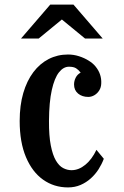

<svg xmlns="http://www.w3.org/2000/svg" viewBox="-20 -798 540 838"><path d="M199.2 -777.8H300.8L428.2 -629.9H351.1L250 -712.9L148.9 -629.9H71.8ZM276.9 -560.1Q301.3 -560.1 324.5 -552.7Q347.7 -545.4 366.9 -533.4Q386.2 -521.5 397 -507.8Q410.6 -491.2 416.7 -472.7Q422.9 -454.1 421.9 -434.1Q421.4 -416.5 413.1 -403.3Q404.8 -390.1 392.1 -382.6Q379.4 -375 365.2 -375Q338.4 -375 320.8 -389.6Q303.2 -404.3 303.2 -429.2Q303.2 -444.8 310.5 -459.2Q317.9 -473.6 332 -481Q322.8 -493.2 312 -500Q301.3 -506.8 280.8 -506.8Q256.8 -506.8 237.3 -482.2Q217.8 -457.5 206.1 -405.3Q194.3 -353 193.8 -270Q193.4 -205.1 201.7 -163.1Q210 -121.1 223.9 -97.4Q237.8 -73.7 255.6 -64.5Q273.4 -55.2 292 -55.2Q323.7 -55.2 352.5 -78.9Q381.3 -102.5 400.9 -144L433.1 -105Q424.3 -81.5 410.2 -59.3Q396 -37.1 376.2 -19.3Q356.4 -1.5 331.5 9.3Q306.6 20 276.9 20Q215.8 20 168.2 -13.7Q120.6 -47.4 93.3 -112.3Q65.9 -177.2 65.9 -270Q65.9 -337.9 81.5 -391.6Q97.2 -445.3 125.5 -482.9Q153.8 -520.5 192.4 -540.3Q231 -560.1 276.9 -560.1Z"/></svg>

Font: BIZ UDMincho
Style: Bold
Weight: 700
Monospace: yes
Designer: TypeBank Co., Ltd.
Foundry: Morisawa Inc.
Version: Version 1.06